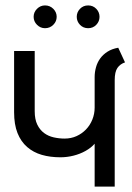

<svg xmlns="http://www.w3.org/2000/svg" viewBox="-20 -688 486 708"><path d="M146 -668Q129 -668 116.5 -655.5Q104 -643 104 -626Q104 -609 116.5 -596.5Q129 -584 146 -584Q164 -584 176.5 -596.5Q189 -609 189 -626Q189 -643 176.5 -655.5Q164 -668 146 -668ZM305 -668Q287 -668 275 -655.5Q263 -643 263 -626Q263 -609 275 -596.5Q287 -584 305 -584Q323 -584 335 -596.5Q347 -609 347 -626Q347 -643 335 -655.5Q323 -668 305 -668ZM329 0H403V-393Q403 -423 413 -437.5Q423 -452 441 -458L416 -512Q393 -508 376.5 -497.5Q360 -487 349.5 -472.5Q339 -458 334 -440Q329 -422 329 -404V-291Q329 -268 320.5 -247Q312 -226 297 -210.5Q282 -195 262 -186Q242 -177 218 -177Q198 -177 178 -181.5Q158 -186 142.5 -197.5Q127 -209 117.5 -228.5Q108 -248 108 -278V-500H32V-274Q32 -229 44.5 -197.5Q57 -166 80 -146Q103 -126 134 -117Q165 -108 203 -108Q227 -108 251 -114Q275 -120 295.5 -131.5Q316 -143 329 -158Z"/></svg>

Font: Advent Pro Medium
Style: Regular
Weight: 500
Designer: VivaRado, Andreas Kalpakidis
Foundry: VivaRado, Andreas Kalpakidis
Version: Version 3.000